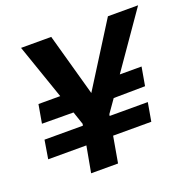

<svg xmlns="http://www.w3.org/2000/svg" viewBox="-124 -822 944 945"><g transform="rotate(-20 348.0 -349.0)"><path d="M217 -311 52 -312 69 -409H183L83 -698H241L332 -371L538 -698H696L495 -409H609L592 -312L427 -310L380 -243L378 -234H578L561 -137H361L337 0H196L221 -137H21L37 -234H238L240 -243Z"/></g></svg>

Font: SVN-Poppins SemiBold
Style: Italic
Weight: 600
Italic angle: -10°
Designer: Ninad Kale (Devanagari), Jonny Pinhorn (Latin)
Foundry: Indian Type Foundry
Version: Version 3.002 2017; ttfautohint (v1.8.3)